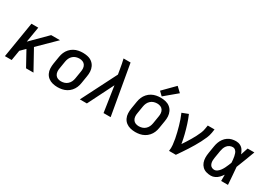

<svg xmlns="http://www.w3.org/2000/svg" viewBox="8 -1617 3441 2463"><g transform="rotate(30 1728.0 -385.0)"><path d="M37 0H137L162 -151L230 -218L350 0H460L301 -288L547 -530H416L187 -301L225 -530H124Z M818 8Q851 8 884.5 1.5Q918 -5 949 -22Q980 -39 1004 -66Q1028 -93 1041.5 -125Q1055 -157 1060 -190L1078 -300Q1085 -338 1083 -375Q1081 -412 1065.5 -444.5Q1050 -477 1022 -499Q994 -521 958 -529.5Q922 -538 885 -538Q852 -538 818.5 -531.5Q785 -525 754 -508Q723 -491 699 -464Q675 -437 661.5 -405Q648 -373 643 -340L625 -230Q619 -192 620.5 -155Q622 -118 637.5 -85.5Q653 -53 681 -31.5Q709 -10 745 -1Q781 8 818 8ZM820 -79Q794 -79 771 -88.5Q748 -98 735 -119Q722 -140 720 -165Q718 -190 723 -216L741 -326Q745 -351 756 -375Q767 -399 787.5 -417.5Q808 -436 833 -443.5Q858 -451 883 -451Q909 -451 932 -441.5Q955 -432 968 -411.5Q981 -391 983 -365.5Q985 -340 980 -314L962 -204Q958 -179 947 -155Q936 -131 915.5 -112.5Q895 -94 870 -86.5Q845 -79 820 -79Z M1147 0H1251L1441 -379L1498 0H1603L1474 -735H1370Q1379 -701 1385.5 -666Q1392 -631 1398 -596L1411 -520Z M1970 8Q2003 8 2036.5 1.5Q2070 -5 2101 -22Q2132 -39 2156 -66Q2180 -93 2193.5 -125Q2207 -157 2212 -190L2230 -300Q2237 -338 2235 -375Q2233 -412 2217.5 -444.5Q2202 -477 2174 -499Q2146 -521 2110 -529.5Q2074 -538 2037 -538Q2004 -538 1970.5 -531.5Q1937 -525 1906 -508Q1875 -491 1851 -464Q1827 -437 1813.5 -405Q1800 -373 1795 -340L1777 -230Q1771 -192 1772.5 -155Q1774 -118 1789.5 -85.5Q1805 -53 1833 -31.5Q1861 -10 1897 -1Q1933 8 1970 8ZM1972 -79Q1946 -79 1923 -88.5Q1900 -98 1887 -119Q1874 -140 1872 -165Q1870 -190 1875 -216L1893 -326Q1897 -351 1908 -375Q1919 -399 1939.5 -417.5Q1960 -436 1985 -443.5Q2010 -451 2035 -451Q2061 -451 2084 -441.5Q2107 -432 2120 -411.5Q2133 -391 2135 -365.5Q2137 -340 2132 -314L2114 -204Q2110 -179 2099 -155Q2088 -131 2067.5 -112.5Q2047 -94 2022 -86.5Q1997 -79 1972 -79ZM2037 -558 2219 -710 2147 -778 1982 -611Z M2468 0H2569Q2595 -38 2621 -76Q2647 -114 2671.5 -152.5Q2696 -191 2719.5 -230.5Q2743 -270 2764 -310.5Q2785 -351 2803 -392.5Q2821 -434 2828 -477L2836 -530H2736L2727 -477Q2722 -443 2707.5 -409.5Q2693 -376 2676.5 -343.5Q2660 -311 2641 -279.5Q2622 -248 2602.5 -217Q2583 -186 2562 -155Q2551 -222 2534.5 -287Q2518 -352 2498 -415Q2478 -478 2452 -538L2361 -503Q2378 -464 2392 -424Q2406 -384 2417.5 -343Q2429 -302 2439.5 -260Q2450 -218 2458 -175.5Q2466 -133 2470.5 -89Q2475 -45 2468 0Z M3090 8Q3120 8 3149 -6Q3178 -20 3200 -43Q3222 -66 3240 -93Q3240 -47 3240 0H3341Q3336 -64 3331.5 -128Q3327 -192 3321 -256Q3349 -324 3374.5 -393Q3400 -462 3426 -530H3326Q3308 -477 3291 -424Q3280 -454 3263 -481Q3246 -508 3216.5 -523Q3187 -538 3153 -538Q3122 -538 3091 -530.5Q3060 -523 3032.5 -504Q3005 -485 2985.5 -458Q2966 -431 2955 -401Q2944 -371 2939 -340L2921 -230Q2915 -194 2915.5 -158.5Q2916 -123 2927.5 -91Q2939 -59 2963 -35.5Q2987 -12 3020.5 -2Q3054 8 3090 8ZM3090 -79Q3072 -79 3055.5 -87Q3039 -95 3030 -110Q3021 -125 3017.5 -142.5Q3014 -160 3015 -178.5Q3016 -197 3019 -216L3037 -326Q3041 -348 3048.5 -370Q3056 -392 3071.5 -411.5Q3087 -431 3109 -441Q3131 -451 3153 -451Q3176 -451 3192.5 -436Q3209 -421 3216.5 -400.5Q3224 -380 3228 -358.5Q3232 -337 3234.5 -314.5Q3237 -292 3238 -270Q3229 -246 3219.5 -223Q3210 -200 3198.5 -177Q3187 -154 3172 -133Q3157 -112 3135.5 -95.5Q3114 -79 3090 -79Z"/></g></svg>

Font: Iosevka Sparkle Medium
Style: Italic
Weight: 500
Italic angle: -9°
Designer: Belleve Invis
Foundry: Belleve Invis
Version: Version 4.5.0; ttfautohint (v1.8.3)